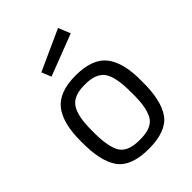

<svg xmlns="http://www.w3.org/2000/svg" viewBox="-216 -845 960 960"><g transform="rotate(-45 264.0 -365.5)"><path d="M175 -591 396 -676 370 -740 154 -642ZM264 -55Q351 -54 377 -102Q404 -150 401 -256Q402 -359 373 -403Q343 -446 264 -445Q186 -446 156 -403Q126 -359 127 -256Q125 -150 151 -102Q178 -54 264 -55ZM264 -510Q382 -510 431 -448Q480 -385 478 -256Q480 -120 434 -55Q388 9 264 9Q140 9 94 -55Q48 -120 50 -256Q49 -385 98 -448Q147 -510 264 -510Z"/></g></svg>

Font: RazerF5
Style: Regular
Weight: 400
Foundry: Razer Inc.
Version: Version 2